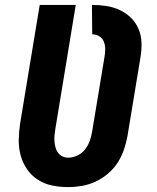

<svg xmlns="http://www.w3.org/2000/svg" viewBox="-20 -755 640 783"><path d="M258 8Q224 8 192.5 1.5Q161 -5 134.5 -22Q108 -39 90.5 -64.5Q73 -90 64.5 -120.5Q56 -151 56.5 -184.5Q57 -218 62 -251L142 -735H289L206 -231Q204 -218 202.5 -205Q201 -192 202 -179.5Q203 -167 206 -155Q209 -143 216 -133Q223 -123 234 -117.5Q245 -112 258 -112Q277 -112 296 -121Q315 -130 327.5 -146.5Q340 -163 346.5 -182Q353 -201 356 -220L406 -522Q409 -538 409 -554.5Q409 -571 403.5 -585Q398 -599 385 -607Q372 -615 356 -615L355 -735Q385 -735 414 -730.5Q443 -726 468.5 -714Q494 -702 514 -682.5Q534 -663 545 -637Q556 -611 557 -581.5Q558 -552 553 -522L500 -201Q495 -173 485.5 -145Q476 -117 460 -92Q444 -67 420.5 -47Q397 -27 370 -14.5Q343 -2 314.5 3Q286 8 258 8Z"/></svg>

Font: Iosevka Aile Heavy Oblique
Style: Regular
Weight: 900
Italic angle: -9°
Designer: Belleve Invis
Foundry: Belleve Invis
Version: Version 31.1.0; ttfautohint (v1.8.4)